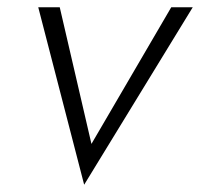

<svg xmlns="http://www.w3.org/2000/svg" viewBox="-20 -480 549 527"><path d="M85 -460H144L231 -85L450 -460H509L211 27Z"/></svg>

Font: Renner* Light
Style: Light Italic
Weight: 300
Italic angle: -10°
Version: Version 003.000 ; ttfautohint (v0.97) -l 8 -r 50 -G 200 -x 1